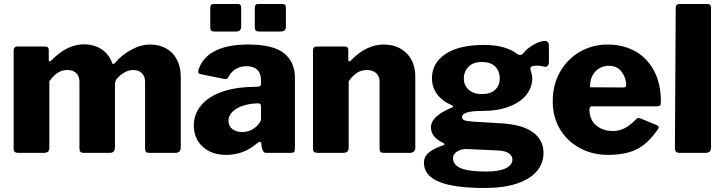

<svg xmlns="http://www.w3.org/2000/svg" viewBox="-20 -762 3612 957"><path d="M48 -23V-509Q48 -519 52.5 -524.5Q57 -530 65 -530H206Q223 -530 223 -512V-464Q223 -456 228 -456Q231 -456 235 -460Q314 -541 398 -541Q450 -541 487 -516Q524 -491 540 -446Q542 -443 544 -443Q548 -443 553 -448Q585 -487 633.5 -513.5Q682 -540 727 -540Q797 -540 839 -496.5Q881 -453 881 -376V-27Q881 0 853 0H724Q713 0 708 -5Q703 -10 703 -23V-355Q703 -382 687 -397.5Q671 -413 643 -413Q621 -413 599.5 -400.5Q578 -388 562 -369Q553 -356 553 -341V-27Q553 0 526 0H397Q386 0 381 -5.5Q376 -11 376 -23V-355Q376 -382 360 -397.5Q344 -413 316 -413Q289 -413 268 -399.5Q247 -386 226 -357V-26Q226 -12 219 -6Q212 0 196 0H72Q59 0 53.5 -5Q48 -10 48 -23Z M1108 10Q1034 10 990 -31Q946 -72 946 -136Q946 -193 982 -236.5Q1018 -280 1085.5 -304Q1153 -328 1245 -329L1265 -330Q1281 -330 1281 -344V-363Q1281 -396 1262.5 -414Q1244 -432 1209 -432Q1181 -432 1157.5 -419.5Q1134 -407 1119 -379Q1116 -373 1113 -370.5Q1110 -368 1104 -368Q1098 -368 1094 -369L978 -393Q968 -395 968 -405Q968 -411 972 -422Q1018 -540 1217 -540Q1342 -540 1396 -496.5Q1450 -453 1450 -374V-25Q1450 -10 1446 -5Q1442 0 1429 0H1308Q1297 0 1292 -8Q1287 -16 1284 -31L1283 -46Q1282 -55 1276 -55Q1270 -55 1259 -46Q1193 10 1108 10ZM1266 -247 1250 -246Q1223 -245 1192.5 -235.5Q1162 -226 1140.5 -206.5Q1119 -187 1119 -160Q1119 -134 1137.5 -119Q1156 -104 1187 -104Q1224 -104 1253 -127Q1281 -151 1281 -171V-230Q1281 -239 1277.5 -243Q1274 -247 1266 -247ZM1182 -628Q1182 -605 1156 -605H1048Q1037 -605 1032.5 -610Q1028 -615 1028 -626V-723Q1028 -742 1043 -742H1167Q1182 -742 1182 -725ZM1405 -628Q1405 -616 1398.5 -610.5Q1392 -605 1378 -605H1271Q1259 -605 1254.5 -610Q1250 -615 1250 -626V-723Q1250 -742 1265 -742H1390Q1405 -742 1405 -725Z M1540 -23V-509Q1540 -530 1557 -530H1699Q1716 -530 1716 -512V-464Q1716 -456 1721 -456Q1724 -456 1728 -460Q1806 -540 1892 -540Q1963 -540 2006.5 -496.5Q2050 -453 2050 -380V-27Q2050 0 2022 0H1893Q1881 0 1876.5 -5Q1872 -10 1872 -23V-355Q1872 -382 1855 -397.5Q1838 -413 1809 -413Q1782 -413 1760.5 -399.5Q1739 -386 1718 -357V-26Q1718 -12 1711 -6Q1704 0 1688 0H1564Q1551 0 1545.5 -5Q1540 -10 1540 -23Z M2716 -534V-455Q2716 -440 2709.5 -433.5Q2703 -427 2691 -430Q2673 -435 2656 -435Q2648 -435 2645 -434Q2618 -433 2625 -411Q2633 -389 2633 -373Q2633 -327 2604 -290Q2575 -253 2518.5 -231Q2462 -209 2383 -209Q2331 -209 2307 -201Q2283 -193 2283 -179Q2283 -167 2295 -162.5Q2307 -158 2335 -156L2483 -147Q2587 -140 2638 -101.5Q2689 -63 2689 0Q2689 52 2655.5 91.5Q2622 131 2556 153Q2490 175 2395 175Q2243 175 2168 144Q2093 113 2093 49Q2093 18 2118.5 -2.5Q2144 -23 2190 -38Q2196 -40 2196 -43Q2196 -46 2190 -49Q2128 -78 2128 -127Q2128 -183 2231 -225Q2237 -228 2238.5 -230.5Q2240 -233 2233 -237Q2184 -258 2158.5 -292.5Q2133 -327 2133 -372Q2133 -448 2200.5 -493Q2268 -538 2394 -538Q2448 -538 2490 -526Q2532 -514 2558 -493Q2564 -488 2572 -488Q2581 -488 2587 -495Q2606 -520 2639.5 -539Q2673 -558 2696 -558Q2705 -558 2710.5 -552Q2716 -546 2716 -534ZM2471 -370Q2471 -407 2448.5 -430Q2426 -453 2381 -453Q2339 -453 2315.5 -429.5Q2292 -406 2292 -370Q2292 -337 2316 -315Q2340 -293 2381 -293Q2426 -293 2448.5 -315Q2471 -337 2471 -370ZM2312 -19Q2281 -21 2259.5 -7.5Q2238 6 2238 26Q2238 59 2276 76Q2314 93 2404 93Q2467 93 2500.5 77Q2534 61 2534 33Q2534 14 2515 1.5Q2496 -11 2461 -12Z M3035 -109Q3066 -109 3093.5 -123Q3121 -137 3153 -170Q3157 -174 3162 -174Q3167 -174 3172 -172L3254 -138Q3263 -134 3263 -127Q3263 -123 3258 -116Q3208 -44 3152 -17Q3096 10 3011 10Q2933 10 2870 -24Q2807 -58 2771 -118.5Q2735 -179 2735 -257Q2735 -340 2772 -404.5Q2809 -469 2871.5 -504.5Q2934 -540 3008 -540Q3086 -540 3146 -506.5Q3206 -473 3240 -409Q3274 -345 3274 -257Q3274 -243 3271.5 -238Q3269 -233 3257 -232H2932Q2918 -232 2918 -216Q2918 -166 2951 -137.5Q2984 -109 3035 -109ZM3084 -326Q3094 -326 3097.5 -328.5Q3101 -331 3101 -340Q3101 -374 3078.5 -404Q3056 -434 3016 -434Q2974 -434 2947 -405Q2920 -376 2921 -327Z M3524 -27Q3524 -12 3517 -6Q3510 0 3494 0H3369Q3355 0 3349.5 -5.5Q3344 -11 3344 -23L3348 -721Q3348 -742 3366 -742H3507Q3515 -742 3519.5 -737Q3524 -732 3524 -723Z"/></svg>

Font: Libre Franklin ExtraBold
Style: Regular
Weight: 800
Designer: Pablo Impallari, Rodrigo Fuenzalida
Foundry: Impallari Type
Version: Version 1.002; ttfautohint (v1.5)